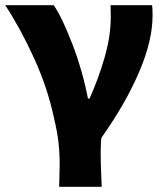

<svg xmlns="http://www.w3.org/2000/svg" viewBox="-35 -520 630 740"><path d="M193 200Q195 138 195 116Q195 70 190.5 29.5Q186 -11 174 -61Q149 -181 95.5 -297.5Q42 -414 -15 -500H172Q205 -452 244.5 -348.5Q284 -245 304 -140H310Q344 -215 368 -298Q392 -381 392 -454Q392 -475 391.5 -485Q391 -495 391 -500H551Q553 -492 553 -460Q553 -363 501 -242Q449 -121 360 5Q356 10 355 16.5Q354 23 354 30L353 64Q353 113 356 176L357 200Z"/></svg>

Font: BM Euljiro oraeorae
Style: Regular
Weight: 400
Designer: Bongjin Kim; Bomjun Kim; Myungsoo Han; Hyesun Chae; Mikyoung Jeong; Wujin Sim; Minjae Kang; Suwha Jang;
Foundry: Sandoll Inc.
Version: Version 1.000;hotconv 1.0.109;makeexe 2.5.65596